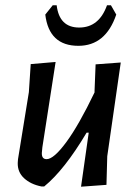

<svg xmlns="http://www.w3.org/2000/svg" viewBox="-20 -701 518 725"><path d="M399 -681 419 -646Q379 -528 276 -528Q165 -528 151 -646L179 -681H194Q204 -597 279 -597Q354 -597 384 -681ZM190 -467 140 -145 138 -124Q137 -100 156 -100Q183 -100 230.5 -164.5Q278 -229 337 -352V-357L341 -458L436 -465L385 -111L382 -3L286 4L315 -200H307Q223 -59 147 3H136Q96 -5 71 -28Q46 -51 47 -86L48 -100L89 -353L96 -459Z"/></svg>

Font: Alegreya Sans Medium
Style: Italic
Weight: 500
Italic angle: -7°
Designer: Juan Pablo del Peral
Foundry: Huerta Tipografica
Version: Version 2.007